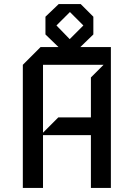

<svg xmlns="http://www.w3.org/2000/svg" viewBox="-20 -922 663 942"><path d="M438 -753 374 -691H524V0H426V-259H191V0H92V-604L179 -691H267L203 -753V-840L268 -902H376L438 -840ZM488 -604H191V-271L266 -346H426V-542ZM389 -797 323 -863 257 -797 322 -730Z"/></svg>

Font: Iceberg
Style: Regular
Weight: 400
Designer: Victor Kharyk
Foundry: Cyreal (www.cyreal.org)
Version: Version 1.002